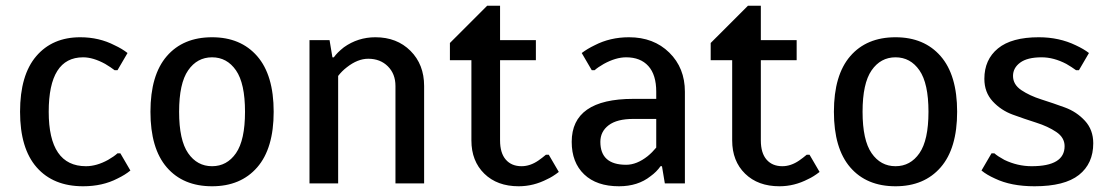

<svg xmlns="http://www.w3.org/2000/svg" viewBox="-20 -640 3870 670"><path d="M270 10Q166 10 108 -56Q50 -122 50 -250Q50 -378 106.5 -444Q163 -510 260 -510Q326 -510 380 -482Q406 -470 425 -455L390 -395H380Q367 -405 347 -417Q305 -440 270 -440Q150 -440 150 -250Q150 -60 280 -60Q317 -60 357 -82Q378 -94 390 -105H400L435 -45Q417 -30 390 -17Q338 10 270 10Z M720 10Q619 10 562 -56Q505 -122 505 -250Q505 -378 562 -444Q619 -510 720 -510Q820 -510 877.5 -444Q935 -378 935 -250Q935 -122 877.5 -56Q820 10 720 10ZM636.5 -105.5Q668 -60 720 -60Q772 -60 803.5 -105.5Q835 -151 835 -250Q835 -349 803.5 -394.5Q772 -440 720 -440Q668 -440 636.5 -394.5Q605 -349 605 -250Q605 -151 636.5 -105.5Z M1060 0V-500H1130L1140 -440H1145Q1156 -456 1180 -475Q1229 -510 1290 -510Q1365 -510 1412.5 -462.5Q1460 -415 1460 -340V0H1360V-340Q1360 -382 1333.5 -408.5Q1307 -435 1265 -435Q1228 -435 1190 -405Q1173 -392 1160 -375V0Z M1790 10Q1715 10 1670 -34Q1625 -78 1625 -150V-430H1550V-490L1680 -620H1725V-500H1850V-430H1725V-150Q1725 -106 1745 -83Q1765 -60 1800 -60Q1830 -60 1859 -80Q1872 -89 1885 -100H1895L1930 -40Q1908 -23 1890 -15Q1842 10 1790 10Z M2140 10Q2062 10 2018.5 -31.5Q1975 -73 1975 -145Q1975 -295 2190 -295H2270V-320Q2270 -379 2242.5 -409.5Q2215 -440 2165 -440Q2129 -440 2087 -417Q2066 -405 2055 -395H2045L2010 -455Q2030 -470 2055 -482Q2109 -510 2175 -510Q2261 -510 2315.5 -456.5Q2370 -403 2370 -320V0H2300L2290 -60H2285Q2271 -40 2250 -25Q2206 10 2140 10ZM2165 -65Q2202 -65 2240 -95Q2256 -108 2270 -125V-225H2190Q2133 -225 2104 -203Q2075 -181 2075 -145Q2075 -65 2165 -65Z M2700 10Q2625 10 2580 -34Q2535 -78 2535 -150V-430H2460V-490L2590 -620H2635V-500H2760V-430H2635V-150Q2635 -106 2655 -83Q2675 -60 2710 -60Q2740 -60 2769 -80Q2782 -89 2795 -100H2805L2840 -40Q2818 -23 2800 -15Q2752 10 2700 10Z M3105 10Q3004 10 2947 -56Q2890 -122 2890 -250Q2890 -378 2947 -444Q3004 -510 3105 -510Q3205 -510 3262.5 -444Q3320 -378 3320 -250Q3320 -122 3262.5 -56Q3205 10 3105 10ZM3021.5 -105.5Q3053 -60 3105 -60Q3157 -60 3188.5 -105.5Q3220 -151 3220 -250Q3220 -349 3188.5 -394.5Q3157 -440 3105 -440Q3053 -440 3021.5 -394.5Q2990 -349 2990 -250Q2990 -151 3021.5 -105.5Z M3590 10Q3508 10 3452 -17Q3423 -30 3405 -45L3440 -105H3450Q3461 -95 3485 -82Q3531 -60 3580 -60Q3695 -60 3695 -130Q3695 -160 3666 -179.5Q3637 -199 3596 -212Q3555 -225 3514 -240Q3473 -255 3444 -286.5Q3415 -318 3415 -365Q3415 -432 3462.5 -471Q3510 -510 3605 -510Q3676 -510 3734 -482Q3762 -469 3780 -455L3745 -395H3735Q3720 -406 3701 -417Q3657 -440 3615 -440Q3565 -440 3540 -421.5Q3515 -403 3515 -375Q3515 -345 3544 -325.5Q3573 -306 3614 -293Q3655 -280 3696 -265Q3737 -250 3766 -218.5Q3795 -187 3795 -140Q3795 -69 3745 -29.5Q3695 10 3590 10Z"/></svg>

Font: Scada
Style: Regular
Weight: 400
Designer: Jovanny Lemonad
Foundry: Jovanny Lemonad
Version: Version 4.100;PS 004.100;hotconv 1.0.88;makeotf.lib2.5.64775